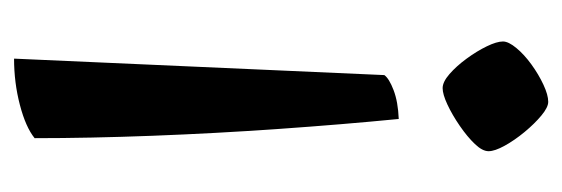

<svg xmlns="http://www.w3.org/2000/svg" viewBox="-290 -258 819 280"><g transform="rotate(90 120.0 -117.5)"><path d="M65 272 89 -268Q94 -275 111 -281.5Q128 -288 153 -289Q161 -207 167.5 -114.5Q174 -22 177.5 70Q181 162 181 242Q165 255 132.5 263.5Q100 272 65 272ZM108 -353Q99 -353 87.5 -363Q76 -373 65 -388Q54 -403 47 -417.5Q40 -432 40 -441Q40 -449 49.5 -460.5Q59 -472 73.5 -482.5Q88 -493 103 -500Q118 -507 128 -507Q136 -507 148 -497Q160 -487 172 -472.5Q184 -458 192 -443.5Q200 -429 200 -420Q200 -411 189.5 -400Q179 -389 163 -378Q147 -367 132 -360Q117 -353 108 -353Z"/></g></svg>

Font: Texturina Medium 12pt Medium
Style: Regular
Weight: 500
Version: Version 1.002